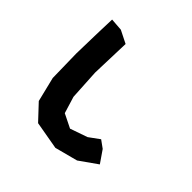

<svg xmlns="http://www.w3.org/2000/svg" viewBox="-189 -897 1112 1112"><g transform="rotate(45 367.5 -341.0)"><path d="M120.1 -719.7 116.2 -597.7 112.3 -433.6 116.2 -237.3 153.3 -85.9 241.2 7.8 413.1 38.1 553.7 1 663.1 -76.2 611.3 -151.4 565.4 -184.6 501 -137.7 394.5 -100.6 309.6 -142.6 278.3 -245.1 267.6 -432.6 275.4 -674.8 197.3 -713.9Z"/></g></svg>

Font: MaokenAssortedSans-Lite
Style: Lite
Weight: 400
Version: Version 1.400